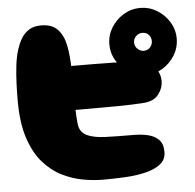

<svg xmlns="http://www.w3.org/2000/svg" viewBox="-53 -799 867 852"><g transform="rotate(-5 381.0 -373.5)"><path d="M371 -1Q330 -1 283 -9.5Q236 -18 190.5 -40.5Q145 -63 107.5 -105.5Q70 -148 47.5 -216Q25 -284 25 -383Q25 -418 26.5 -458Q28 -498 32.5 -537.5Q37 -577 47 -609Q55 -634 67.5 -656Q80 -678 101.5 -692.5Q123 -707 157 -707Q206 -707 231 -680Q256 -653 265 -609Q269 -589 271.5 -565Q274 -541 275 -516Q385 -516 460.5 -514.5Q536 -513 585 -506Q628 -500 648.5 -473.5Q669 -447 669 -415Q669 -384 648.5 -356.5Q628 -329 585 -325Q536 -321 461 -320.5Q386 -320 277 -320Q278 -288 281 -258Q285 -221 315 -206Q345 -191 398 -189Q451 -187 524 -187Q557 -187 586.5 -180.5Q616 -174 635 -155.5Q654 -137 654 -100Q654 -66 628.5 -46Q603 -26 561 -16Q519 -6 469.5 -3.5Q420 -1 371 -1ZM602 -447Q562 -447 528 -467.5Q494 -488 473 -522Q452 -556 452 -597Q452 -637 473 -671Q494 -705 528 -725.5Q562 -746 602 -746Q642 -746 676 -725.5Q710 -705 731 -671Q752 -637 752 -597Q752 -556 731 -522Q710 -488 676 -467.5Q642 -447 602 -447ZM602 -555Q619 -555 630 -567Q641 -579 641 -595Q641 -612 630 -623.5Q619 -635 602 -635Q586 -635 574 -623.5Q562 -612 562 -595Q562 -579 574 -567Q586 -555 602 -555Z"/></g></svg>

Font: Cherry Bomb One
Style: Regular
Weight: 400
Designer: satsuyako
Foundry: satsuyako
Version: Version 4.100; ttfautohint (v1.8.3)